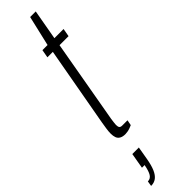

<svg xmlns="http://www.w3.org/2000/svg" viewBox="-346 -643 873 873"><g transform="rotate(-45 90.5 -206.0)"><path d="M63 11Q46 11 35.5 5Q25 -1 21 -12Q17 -23 17 -38Q17 -52 19.5 -68Q22 -84 25 -103L94 -487H59L66 -526H99L133 -672H169L143 -526H202L195 -487H137L66 -84Q65 -77 63.5 -65.5Q62 -54 62 -49Q62 -37 66 -32Q70 -27 80 -27H114L109 -1Q103 2 94.5 5Q86 8 77.5 9.5Q69 11 63 11ZM-21 260 -17 235Q0 235 9.5 220Q19 205 25 172H8L21 97H63L52 161Q46 195 36.5 217Q27 239 13 249.5Q-1 260 -21 260Z"/></g></svg>

Font: Archivo ExtraCondensed Thin
Style: Italic
Weight: 250
Width: 2
Italic angle: -10°
Designer: Hector Gatti
Foundry: Omnibus-Type
Version: Version 2.001